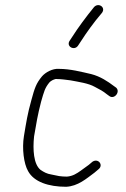

<svg xmlns="http://www.w3.org/2000/svg" viewBox="-20 -729 482 736"><path d="M279.1 -554 307.6 -597C319.4 -614.3 332.6 -632.3 347.2 -651L370.2 -679C387.4 -700 358.3 -720.9 340.6 -702L317.5 -673C302.1 -653 288.1 -634 275.6 -616L247.1 -573C232.2 -551.1 264.8 -532.9 279.1 -554ZM425.2 -393 416.8 -399C392.9 -417.1 364.6 -436 329.6 -445C292.1 -453.5 249.6 -465 205.7 -465C181.3 -466.9 154.1 -451.6 140.7 -436C118.7 -409.2 112.9 -392 100.2 -345C85.3 -292 80.7 -260.7 71.7 -207C63.9 -159.4 71.2 -101.2 87.7 -73C110.1 -31.6 166.3 -13 233.4 -13C278.8 -15.1 311.9 -44.8 342 -67L357.4 -80C378 -95.8 357 -124 334.4 -109L320.2 -97C305 -86 305 -86 289.9 -75C274.1 -63.8 259 -53.7 236.5 -52C225.8 -52 215.9 -52.7 206.7 -54L177.3 -60C159.4 -62.8 148.1 -69.2 135.2 -78C108.6 -99.6 105.3 -155.8 110.6 -206C119.5 -258.2 124 -286.5 137.5 -339C149.2 -379.4 151.8 -391.2 169.3 -413C174 -418.8 190.4 -428.1 198.7 -426C212.7 -426 234.8 -423.1 250.1 -421C281.9 -414.9 319.1 -409.9 343.5 -396C363.5 -385.5 374.1 -380.3 390.5 -367L398.8 -361C418.1 -346.1 442.6 -377.1 425.2 -393Z"/></svg>

Font: Just Breathe
Style: Obl2
Weight: 400
Foundry: Cannot Into Space Fonts
Version: Version 0.72